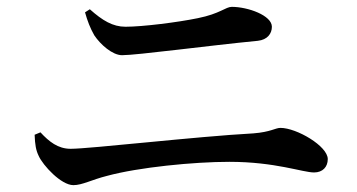

<svg xmlns="http://www.w3.org/2000/svg" viewBox="-20 -639 1040 560"><path d="M732 -520C760 -523 773 -541 773 -561C773 -594 703 -619 656 -619C638 -619 622 -599 557 -586C499 -574 396 -561 346 -561C309 -561 279 -579 242 -612L228 -603C235 -578 243 -557 255 -536C273 -509 308 -478 336 -478C379 -478 588 -506 732 -520ZM81 -246C82 -217 85 -200 93 -184C105 -157 158 -99 194 -99C220 -99 248 -115 292 -126C384 -151 545 -167 649 -167C783 -167 863 -136 896 -136C921 -136 936 -152 936 -175C936 -213 845 -266 798 -266C783 -266 770 -254 719 -250C554 -241 242 -205 186 -205C149 -205 123 -226 98 -253Z"/></svg>

Font: Noto Serif CJK SC SemiBold
Style: Regular
Weight: 600
Designer: Ryoko NISHIZUKA 西塚涼子 (kana & ideographs); Frank Grießhammer (Latin, Greek & Cyrillic); Wenlong ZHANG 张文龙 (bopomofo); San
Foundry: Adobe
Version: Version 2.001;hotconv 1.1.0;makeotfexe 2.6.0